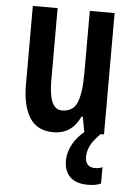

<svg xmlns="http://www.w3.org/2000/svg" viewBox="-54 -584 593 856"><g transform="rotate(5 242.0 -156.5)"><path d="M424 -543V0H336L323 -70H317Q280 10 198 10Q125 10 91.5 -43.5Q58 -97 58 -189V-543H169V-219Q169 -90 227 -90Q278 -90 295.5 -133.5Q313 -177 313 -262V-543ZM353 108Q353 129 364 141Q375 153 396 153Q408 153 416 151Q424 149 430 146V219Q421 224 406 227Q391 230 373 230Q319 230 292 204Q265 178 265 130Q265 94 285.5 56.5Q306 19 349 -14L409 0Q376 33 364.5 57.5Q353 82 353 108Z"/></g></svg>

Font: Noto Sans Thai Looped ExtraCondensed SemiBold
Style: Regular
Weight: 600
Width: 2
Designer: Sasikarn Vongin, Ben Mitchell
Foundry: The Fontpad Ltd
Version: Version 1.001; ttfautohint (v1.8.4.7-5d5b)